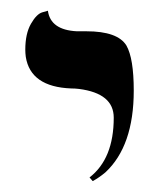

<svg xmlns="http://www.w3.org/2000/svg" viewBox="-20 -579 310 356"><path d="M151.9 -243.2 146 -250Q190.9 -284.7 190.9 -360.8Q190.9 -405.8 126.5 -414.1Q119.1 -415 111.8 -415Q36.6 -418 27.8 -473.6Q26.9 -480.5 26.9 -486.8Q26.9 -516.6 37.4 -534.9Q47.9 -553.2 58.6 -556.2L68.8 -559.1Q73.7 -523.4 122.6 -521Q129.4 -521 140.1 -521Q198.2 -521 214.4 -494.6Q228 -470.7 228 -411.1Q228 -308.1 175.3 -259.3Q163.6 -249.5 151.9 -243.2Z"/></svg>

Font: Linux Biolinum Capitals O
Style: Small Caps
Weight: 400
Designer: Philipp H. Poll
Foundry: Philipp H. Poll
Version: Version 1.0.4